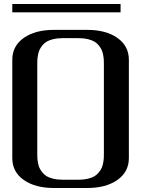

<svg xmlns="http://www.w3.org/2000/svg" viewBox="-20 -941 748 961"><path d="M583.5 -920.9V-879.4H41.5V-920.9ZM250 0Q156.2 0 98.9 -40.3Q41.5 -80.6 41.5 -149.9V-641.6Q41.5 -710.9 98.9 -751.2Q156.2 -791.5 250 -791.5H416.5Q510.3 -791.5 567.6 -751.2Q625 -710.9 625 -641.6V-149.9Q625 -80.6 567.6 -40.3Q510.3 0 416.5 0ZM375 -41.5Q399.9 -41.5 419.9 -46.4Q439.9 -51.3 452.6 -58.8Q465.3 -66.4 474.6 -78.1Q483.9 -89.8 488.8 -100.3Q493.7 -110.8 496.3 -125.5Q499 -140.1 499.5 -149.9Q500 -159.7 500 -172.9V-618.7Q500 -631.8 499.5 -641.6Q499 -651.4 496.3 -666Q493.7 -680.7 488.8 -691.2Q483.9 -701.7 474.6 -713.4Q465.3 -725.1 452.6 -732.7Q439.9 -740.2 419.9 -745.1Q399.9 -750 375 -750H291.5Q266.6 -750 246.6 -745.1Q226.6 -740.2 213.9 -732.7Q201.2 -725.1 191.9 -713.4Q182.6 -701.7 177.7 -691.2Q172.9 -680.7 170.2 -666Q167.5 -651.4 167 -641.6Q166.5 -631.8 166.5 -618.7V-172.9Q166.5 -159.7 167 -149.9Q167.5 -140.1 170.2 -125.5Q172.9 -110.8 177.7 -100.3Q182.6 -89.8 191.9 -78.1Q201.2 -66.4 213.9 -58.8Q226.6 -51.3 246.6 -46.4Q266.6 -41.5 291.5 -41.5Z"/></svg>

Font: Gputeks
Style: Bold
Weight: 600
Width: 8
Version: Version 0.9